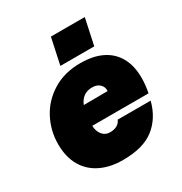

<svg xmlns="http://www.w3.org/2000/svg" viewBox="-183 -921 1016 1070"><g transform="rotate(-30 325.0 -386.5)"><path d="M31 -245Q31 -331 70.5 -406.5Q110 -482 185.5 -528.5Q261 -575 363 -575Q445 -575 502 -547Q559 -519 589 -465Q619 -411 619 -334Q619 -288 609 -239H247Q248 -204 266.5 -181Q285 -158 315 -158Q370 -158 387 -198H599Q574 -100 503.5 -44Q433 12 301 12Q220 12 159 -17.5Q98 -47 64.5 -104.5Q31 -162 31 -245ZM418 -364Q420 -390 402 -407.5Q384 -425 353 -425Q289 -425 264 -363ZM296 -785H514L478 -617H260Z"/></g></svg>

Font: Azeret Mono Black
Style: Italic
Weight: 900
Italic angle: -12°
Designer: Martin Vácha
Foundry: Displaay
Version: Version 1.000; Glyphs 3.0.3, build 3074